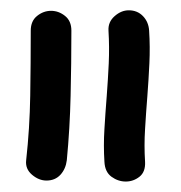

<svg xmlns="http://www.w3.org/2000/svg" viewBox="-20 -763 348 369"><path d="M39.1 -704.1Q39.1 -722.7 51.3 -732.4Q63.5 -742.2 78.1 -742.2Q92.8 -742.2 105 -732.4Q117.2 -722.7 117.2 -704.1Q117.2 -641.6 115.7 -579.1Q114.3 -516.6 108.4 -455.1Q106.4 -438.5 96.2 -427.2Q85.9 -416 69.3 -416Q54.7 -416 41.5 -427.2Q28.3 -438.5 30.3 -455.1Q37.1 -516.6 38.1 -579.1Q39.1 -641.6 39.1 -704.1ZM258.8 -452.1Q259.8 -432.6 248 -423.3Q236.3 -414.1 221.7 -414.1Q207 -414.1 194.3 -423.3Q181.6 -432.6 180.7 -452.1Q178.7 -483.4 180.7 -515.1Q182.6 -546.9 185.1 -578.1Q187.5 -609.4 189 -641.1Q190.4 -672.9 188.5 -704.1Q187.5 -720.7 200.2 -731.9Q212.9 -743.2 227.5 -743.2Q244.1 -743.2 254.9 -731.9Q265.6 -720.7 266.6 -704.1Q268.6 -672.9 267.1 -641.1Q265.6 -609.4 263.2 -578.1Q260.7 -546.9 258.8 -515.1Q256.8 -483.4 258.8 -452.1Z"/></svg>

Font: Schoolbell
Style: Regular
Weight: 400
Designer: Font Diner, Inc
Foundry: Font Diner, Inc
Version: Version 1.000